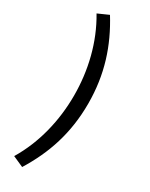

<svg xmlns="http://www.w3.org/2000/svg" viewBox="-259 -873 875 1119"><g transform="rotate(30 178.0 -313.0)"><path d="M118 199C212 47 267 -114 267 -313C267 -510 212 -673 118 -825L46 -793C132 -649 172 -480 172 -313C172 -145 132 24 46 167Z"/></g></svg>

Font: Noto Sans CJK HK Medium
Style: Regular
Weight: 500
Designer: Ryoko NISHIZUKA 西塚涼子 (kana, bopomofo & ideographs); Paul D. Hunt (Latin, Greek & Cyrillic); Sandoll Communications 산돌커뮤니
Foundry: Adobe
Version: Version 2.004;hotconv 1.0.118;makeotfexe 2.5.65603